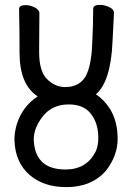

<svg xmlns="http://www.w3.org/2000/svg" viewBox="-20 -741 541 785"><path d="M251 24Q159 24 102 -25Q41 -77 39 -171Q39 -201 49 -234Q72 -306 134 -347Q60 -395 60 -525Q60 -614 58 -704Q58 -720 85 -720Q103 -720 122 -710.5Q141 -701 141 -687L140 -529Q140 -451 171 -419Q202 -387 243 -385Q253 -386 264 -386Q307 -392 329 -427Q354 -471 357 -564Q361 -638 361 -705Q361 -721 389 -721Q407 -721 426.5 -712Q446 -703 446 -689L440 -570Q433 -408 372 -355Q402 -337 429 -297Q461 -245 461 -174Q461 -104 413 -43Q355 24 251 24ZM248 -48Q332 -48 370 -119Q382 -144 382 -176Q382 -241 348 -280Q319 -314 261 -314Q194 -314 156 -266.5Q118 -219 118 -171Q122 -48 248 -48Z"/></svg>

Font: LXGW WenKai Mono TC
Style: Bold
Weight: 700
Designer: LXGW / Fontworks Inc.
Foundry: LXGW / Fontworks Inc.
Version: Version 1.330